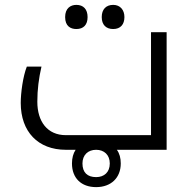

<svg xmlns="http://www.w3.org/2000/svg" viewBox="-20 -614 788 787"><path d="M293 -495C322 -495 339 -512 339 -544C339 -576 322 -594 293 -594C269 -594 247 -580 247 -544C247 -507 269 -495 293 -495ZM444 -495C474 -495 490 -514 490 -544C490 -573 473 -594 444 -594C415 -594 397 -576 397 -544C397 -512 415 -495 444 -495ZM250 0H290C280 15 275 34 275 56C275 116 313 153 374 153C435 153 475 115 475 56C475 34 470 15 459 0H663V-482H599V-60H250C174 -60 133 -116 133 -197C133 -247 139 -293 150 -341H90C74 -301 65 -233 65 -192C65 -74 136 0 250 0ZM374 112C338 112 318 93 318 56C318 21 341 0 374 0C407 0 430 21 430 56C430 92 407 112 374 112Z"/></svg>

Font: Noto Kufi Arabic Light
Style: Regular
Weight: 300
Designer: Monotype Design Team, David Williams, Khaled Hosny
Foundry: Google LLC
Version: Version 2.109